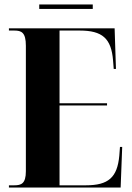

<svg xmlns="http://www.w3.org/2000/svg" viewBox="-20 -841 590 861"><path d="M156 -801H396V-821H156ZM20 0H521L528 -182H518L515 -143C506 -45 466 -10 365 -10H247V-368H460V-378H247V-704H337C439 -704 479 -669 487 -570L490 -532H500L494 -714H20V-704H44C76 -704 96 -696 96 -636V-73C96 -17 75 -10 44 -10H20Z"/></svg>

Font: Noto Serif Display Condensed Extra
Style: Regular
Weight: 800
Width: 3
Designer: Monotype Design Team
Foundry: Monotype Imaging Inc.
Version: Version 1.900